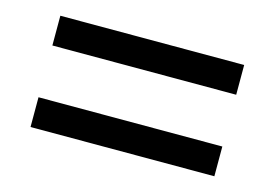

<svg xmlns="http://www.w3.org/2000/svg" viewBox="-50 -550 652 455"><g transform="rotate(15 275.5 -322.5)"><path d="M50 -459H501V-386H50ZM50 -259H501V-186H50Z"/></g></svg>

Font: binaryvertical115
Style: Book
Weight: 400
Designer: Jelle Bosma - Monotype Design Team
Foundry: Monotype Imaging Inc.
Version: Version 2.003